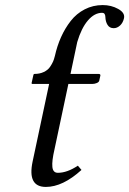

<svg xmlns="http://www.w3.org/2000/svg" viewBox="-20 -718 505 750"><path d="M247.1 -390.1 192.9 -134.8Q182.1 -88.4 184.6 -65.7Q187 -43 206.1 -43Q242.2 -43 284.2 -70.8L298.3 -54.2Q225.1 12.2 159.2 12.2Q86.4 12.2 107.4 -86.9L171.9 -390.1H106.9Q103 -390.1 103.5 -394L110.4 -424.8Q111.3 -429.2 114.3 -429.2Q135.3 -429.2 151.1 -436.8Q167 -444.3 175.3 -456.5Q183.6 -468.8 187.5 -478Q191.4 -487.3 193.4 -496.1L194.3 -499Q203.1 -538.6 218.5 -573Q233.9 -607.4 256.3 -636.2Q278.8 -665 311 -681.6Q343.3 -698.2 381.3 -698.2Q414.6 -698.2 441.7 -683.1Q468.8 -668 464.4 -647Q460.4 -628.9 449 -618.4Q437.5 -607.9 424.3 -607.9Q407.7 -607.9 399.9 -621.1Q392.1 -633.8 391.6 -651.9Q391.1 -668 378.9 -668Q349.1 -668 323.5 -638.2Q297.9 -608.4 281.7 -553.7L255.4 -429.2H365.2Q369.1 -429.2 370.8 -427.5Q372.6 -425.8 372.1 -422.9L367.7 -402.8Q366.2 -397 357.9 -393.6Q349.6 -390.1 340.8 -390.1Z"/></svg>

Font: Linux Biolinum G
Style: Italic
Weight: 400
Italic angle: -12°
Designer: Philipp H. Poll
Foundry: Philipp H. Poll
Version: Version 0.5.1